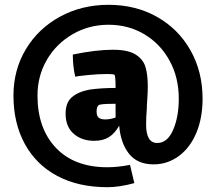

<svg xmlns="http://www.w3.org/2000/svg" viewBox="-20 -656 899 799"><path d="M823 -245Q823 -165 797 -103Q771 -41 724 -6.5Q677 28 619 28Q552 28 517 -16Q482 -60 476 -133Q458 -101 433.5 -85.5Q409 -70 372 -70Q320 -70 286.5 -99.5Q253 -129 253 -183Q253 -229 279 -251.5Q305 -274 352 -283Q401 -290 461 -290Q461 -342 456 -345Q450 -348 427 -348Q388 -348 344.5 -343.5Q301 -339 293 -337Q283 -380 283 -429Q380 -449 450 -449Q513 -449 544.5 -429Q576 -409 585.5 -377Q595 -345 595 -297Q595 -273 593 -245Q591 -217 591 -204Q588 -168 588 -138Q588 -61 634 -61Q677 -61 700.5 -115.5Q724 -170 724 -245Q724 -334 685.5 -404Q647 -474 580.5 -513.5Q514 -553 432 -553Q350 -553 282 -513.5Q214 -474 175 -407Q136 -340 136 -258Q136 -122 212.5 -41Q289 40 427 40Q471 40 521 30L539 106Q477 123 427 123Q306 123 218 76Q130 29 83 -57.5Q36 -144 36 -258Q36 -365 87.5 -451Q139 -537 229.5 -586.5Q320 -636 432 -636Q544 -636 633 -586Q722 -536 772.5 -447Q823 -358 823 -245ZM461 -167V-224H455Q396 -224 390 -218Q382 -211 382 -192Q382 -173 391 -166Q400 -159 418 -159Q439 -159 461 -167Z"/></svg>

Font: Lalezar
Style: Bold
Weight: 700
Designer: Borna Izadpanah
Foundry: Borna Izadpanah
Version: Version 1.003;January 24, 2021;FontCreator 13.0.0.2683 64-bi